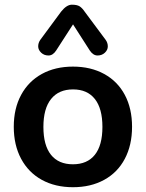

<svg xmlns="http://www.w3.org/2000/svg" viewBox="-20 -782 615 810"><path d="M380.1 -128.9Q412.1 -168.9 412.1 -246.6Q412.1 -324.2 380.1 -364.5Q348.1 -404.8 288.1 -404.8Q228 -404.8 195.6 -364.5Q163.1 -324.2 163.1 -246.6Q163.1 -168.9 195.1 -128.9Q227.1 -88.9 287.6 -88.9Q348.1 -88.9 380.1 -128.9ZM69.1 -112.1Q38.1 -169.9 38.1 -247.1Q38.1 -324.2 69.1 -381.6Q100.1 -439 156.5 -470Q212.9 -501 287.8 -501Q362.8 -501 419.4 -470Q476.1 -439 506.6 -381.6Q537.1 -324.2 537.1 -247.1Q537.1 -169.9 506.6 -112.1Q476.1 -54.2 419.4 -23.2Q362.8 7.8 287.8 7.8Q212.9 7.8 156.5 -23.2Q100.1 -54.2 69.1 -112.1ZM149.9 -613.8 237.8 -732.9Q261.2 -762.2 283.2 -762.2Q305.2 -762.2 316.2 -755.1Q327.1 -748 337.9 -731.9L425.8 -613.8Q434.6 -601.6 434.8 -586.7Q435.1 -571.8 422.6 -559.8Q410.2 -547.9 391.6 -547.9Q373 -547.9 358.9 -568.8L288.1 -679.2L216.8 -568.8Q203.1 -547.9 184.6 -547.9Q166 -547.9 153.6 -559.8Q141.1 -571.8 141.1 -586.4Q141.1 -601.1 149.9 -613.8Z"/></svg>

Font: Nunito-Bold
Style: Bold
Weight: 700
Designer: Vernon Adams
Foundry: newtypography
Version: Version 3.000